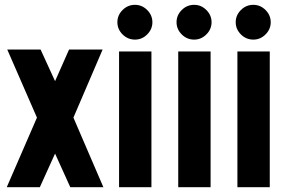

<svg xmlns="http://www.w3.org/2000/svg" viewBox="-20 -775 1191 795"><path d="M8 0 133 -288 10 -570H148L208 -439L266 -570H405L284 -288L408 0H271L208 -139L145 0Z M473 0V-562H607V0ZM539 -611Q509 -611 487.5 -632.5Q466 -654 466 -683Q466 -712 487.5 -733.5Q509 -755 539 -755Q568 -755 589.5 -733.5Q611 -712 611 -683Q611 -654 589.5 -632.5Q568 -611 539 -611Z M718 0V-562H852V0ZM784 -611Q754 -611 732.5 -632.5Q711 -654 711 -683Q711 -712 732.5 -733.5Q754 -755 784 -755Q813 -755 834.5 -733.5Q856 -712 856 -683Q856 -654 834.5 -632.5Q813 -611 784 -611Z M963 0V-562H1097V0ZM1029 -611Q999 -611 977.5 -632.5Q956 -654 956 -683Q956 -712 977.5 -733.5Q999 -755 1029 -755Q1058 -755 1079.5 -733.5Q1101 -712 1101 -683Q1101 -654 1079.5 -632.5Q1058 -611 1029 -611Z"/></svg>

Font: Stick No Bills ExtraBold
Style: Regular
Weight: 800
Version: Version 2.000